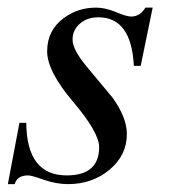

<svg xmlns="http://www.w3.org/2000/svg" viewBox="-29 -462 438 494"><path d="M363.8 -442.4 333 -292.5H315.4Q309.1 -417.5 224.1 -417.5Q195.3 -417.5 176.5 -401.1Q157.7 -384.8 157.7 -359.9Q157.7 -334.5 193.8 -291Q227.5 -250.5 261.2 -210Q297.4 -159.2 297.4 -117.2Q297.4 -62.5 252.9 -25.4Q208.5 11.7 146 11.7Q115.7 11.7 83.7 0.5Q51.8 -10.7 43.5 -10.7Q15.1 -10.7 8.8 11.7H-8.8L21 -146H38.6Q39.6 -10.7 142.6 -10.7Q226.1 -10.7 226.1 -83.5Q226.1 -121.1 159.2 -200Q92.3 -278.8 92.3 -330.1Q92.3 -384.3 135.7 -416Q171.9 -442.4 218.3 -442.4Q241.7 -442.4 269.3 -430.9Q296.9 -419.4 308.6 -419.4Q331.1 -419.4 345.2 -442.4Z"/></svg>

Font: Dai Banna SIL Light
Style: Oblique
Weight: 400
Italic angle: -11°
Designer: Victor Gaultney
Foundry: SIL International
Version: Version 2.000